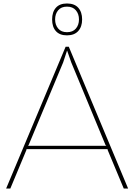

<svg xmlns="http://www.w3.org/2000/svg" viewBox="-20 -1077 767 1097"><path d="M139.2 -244.1H587.9L583 -248L387.2 -720.2L363.8 -787.1H362.8L340.8 -720.2L143.1 -247.1ZM294.9 -965.8Q294.9 -935.1 312.3 -914.1Q329.6 -893.1 362.8 -893.1Q396 -893.1 413.6 -913.8Q431.2 -934.6 431.2 -965.8Q431.2 -997.1 413.6 -1018.1Q396 -1039.1 362.8 -1039.1Q329.6 -1039.1 312.3 -1018.3Q294.9 -997.6 294.9 -965.8ZM373 -810.1 711.9 0H687L594.2 -222.2L596.2 -225.1H129.9L131.8 -222.2L39.1 0H15.1L355 -810.1ZM449.2 -965.8Q449.2 -924.3 427 -899.7Q404.8 -875 362.8 -875Q320.8 -875 299.3 -899.2Q277.8 -923.3 277.8 -965.8Q277.8 -1008.3 299.3 -1032.7Q320.8 -1057.1 362.8 -1057.1Q405.3 -1057.1 427.2 -1032.7Q449.2 -1008.3 449.2 -965.8Z"/></svg>

Font: Sinkin Sans 100 Thin
Style: Regular
Weight: 100
Designer: Keith Bates
Foundry: K-Type
Version: Sinkin Sans (version 1.0)  by Keith Bates   •   © 2014   www